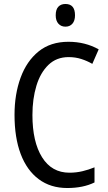

<svg xmlns="http://www.w3.org/2000/svg" viewBox="-20 -935 542 965"><path d="M325 -648Q264 -648 223.5 -609Q183 -570 163 -504Q143 -438 143 -357Q143 -222 191.5 -144.5Q240 -67 329 -67Q363 -67 394.5 -74.5Q426 -82 455 -94V-18Q398 10 318 10Q234 10 174.5 -34.5Q115 -79 84 -161Q53 -243 53 -358Q53 -461 83.5 -544.5Q114 -628 174 -676.5Q234 -725 324 -725Q408 -725 476 -687L444 -614Q418 -629 388.5 -638.5Q359 -648 325 -648ZM309 -915Q357 -915 357 -858Q357 -831 344 -816Q331 -801 309 -801Q287 -801 273.5 -816Q260 -831 260 -858Q260 -887 273 -901Q286 -915 309 -915Z"/></svg>

Font: Noto Sans Ethiopic Cond
Style: Regular
Weight: 400
Width: 3
Designer: Monotype Design Team
Foundry: Monotype Imaging Inc.
Version: Version 2.102; ttfautohint (v1.8.4.7-5d5b)